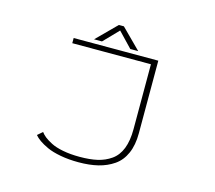

<svg xmlns="http://www.w3.org/2000/svg" viewBox="-117 -991 1284 1146"><g transform="rotate(15 525.0 -418.0)"><path d="M632.5 -724H583.5L496.5 -815L408.5 -724H359.5L480.5 -845H511.5ZM763 -700V-251Q763 -178.5 740.2 -126.8Q717.5 -75 675.2 -46Q633 -17 580 -4Q527 9 459 9Q398.5 9 347.5 -0.5Q296.5 -10 263.5 -25.2Q230.5 -40.5 210.5 -54.8Q190.5 -69 178 -84L209 -111Q219 -97 235 -84.2Q251 -71.5 279.2 -56.8Q307.5 -42 353.5 -33Q399.5 -24 457 -24Q520.5 -24 566.5 -34.5Q612.5 -45 650 -71.2Q687.5 -97.5 706.8 -146.2Q726 -195 726 -267V-668H240V-700Z"/></g></svg>

Font: League Mono Extended Thin
Style: Regular
Weight: 100
Width: 9
Designer: Tyler Finck
Foundry: The League of Moveable Type / Tyler Finck
Version: Version 2.210